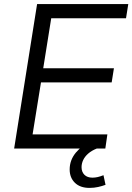

<svg xmlns="http://www.w3.org/2000/svg" viewBox="-20 -725 646 937"><path d="M49 0 161 -705H606L595 -636H230L191 -392H536L525 -323H180L139 -69H504L494 0ZM417 192Q371 192 345.5 167Q320 142 320 102Q320 56 350.5 19.5Q381 -17 427 -36L452 0Q427 10 410.5 24.5Q394 39 386 56Q378 73 378 91Q378 114 392 128Q406 142 431 142Q444 142 457 139Q470 136 485 130L495 177Q479 183 459 187.5Q439 192 417 192Z"/></svg>

Font: Nunito Sans 12pt
Style: Italic
Weight: 400
Italic angle: -9°
Designer: Vernon Adams
Foundry: Vernon Adams
Version: Version 3.101;gftools[0.9.27]